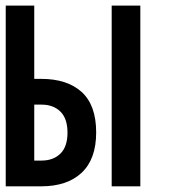

<svg xmlns="http://www.w3.org/2000/svg" viewBox="-30 -657 596 677"><path d="M309.1 -189.9Q309.1 -96.2 258.1 -48.1Q207 0 115.2 0H-9.8V-637.2H90.8V-378.9H115.2Q207 -378.9 258.1 -332.5Q309.1 -286.1 309.1 -189.9ZM208 -189Q208 -238.8 183.1 -263.4Q158.2 -288.1 116.2 -288.1H90.8V-90.8H116.2Q158.2 -90.8 183.1 -115.5Q208 -140.1 208 -189ZM363.8 -637.2H464.8V0H363.8Z"/></svg>

Font: Anonymous Pro
Style: Bold
Weight: 700
Monospace: yes
Designer: Mark Simonson
Version: Version 1.003